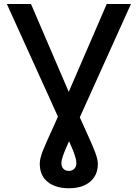

<svg xmlns="http://www.w3.org/2000/svg" viewBox="-20 -748 706 983"><path d="M15.1 -727.5H138.7L374 -179.7Q406.7 -106 430.4 -54.4Q454.1 -2.9 467.5 32.5Q481 67.9 481 91.8Q481 130.4 462.9 158.2Q444.8 186 411.9 200.9Q378.9 215.8 332.5 215.8Q264.2 215.8 223.9 183.1Q183.6 150.4 183.6 90.3Q183.6 76.7 187.5 60.5Q191.4 44.4 199.5 23.7Q207.5 2.9 220.2 -25.4Q232.9 -53.7 250.2 -91.6Q267.6 -129.4 289.6 -179.7L526.4 -727.5H650.4L349.6 -61Q332.5 -22.9 320.3 4.9Q308.1 32.7 301.3 53Q294.4 73.2 294.4 88.4Q294.4 105 304.7 116Q314.9 127 332.5 127Q350.1 127 360.6 115.7Q371.1 104.5 371.1 87.9Q371.1 72.8 364.7 52.5Q358.4 32.2 346.4 4.4Q334.5 -23.4 317.4 -61Z"/></svg>

Font: Inter 16pt Medium
Style: Regular
Weight: 500
Version: Version 4.001;git-66647c0bb